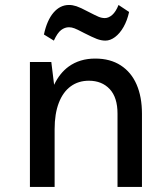

<svg xmlns="http://www.w3.org/2000/svg" viewBox="-20 -734 660 754"><path d="M97.5 0ZM194.5 -226.5V0H97.5V-490.5H181.5L192.5 -401Q214 -446.5 249.5 -472.5Q293 -504 354 -504Q413 -504 454.2 -477.2Q495.5 -450.5 516.5 -402Q537.5 -353.5 537.5 -287.5V0H441.5V-287.5Q441.5 -351.5 410.8 -384.2Q380 -417 329 -417Q288 -417 257.8 -395Q227.5 -373 211 -330.2Q194.5 -287.5 194.5 -226.5ZM191.5 -574.5 152.5 -598.5Q164.5 -654.5 190.2 -684.5Q216 -714.5 251 -714.5Q265 -714.5 280.2 -709.5Q295.5 -704.5 325.5 -688.5Q354.5 -673.5 367 -668.2Q379.5 -663 391.5 -663Q406.5 -663 420.8 -675.5Q435 -688 445.5 -714.5L487 -687Q479.5 -653 465 -627.8Q450.5 -602.5 431.8 -588.5Q413 -574.5 394 -574.5Q377.5 -574.5 360 -581.2Q342.5 -588 311 -604Q284.5 -618 273 -622.5Q261.5 -627 251 -627Q234.5 -627 220 -616Q205.5 -605 191.5 -574.5Z"/></svg>

Font: Betinya Sans Medium
Style: Regular
Weight: 500
Designer: Jonathan Pinhorn
Version: Version 2.001;December 9, 2019;FontCreator 12.0.0.2547 64-bi